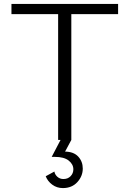

<svg xmlns="http://www.w3.org/2000/svg" viewBox="-20 -710 657 974"><path d="M341.8 -638.2V0L310.1 59.1Q354 59.6 377 84.5Q399.9 109.4 399.9 145Q399.9 183.6 372.3 213.9Q344.7 244.1 298.8 244.1Q268.6 244.1 245.1 226.8Q221.7 209.5 211.9 184.1L255.9 160.2Q258.3 175.3 271 186.8Q283.7 198.2 301.8 198.2Q324.2 198.2 338.1 183.8Q352.1 169.4 352.1 148.9Q352.1 123.5 328.6 104.7Q305.2 85.9 258.8 85.9H242.2L287.1 0H274.9V-638.2H38.1V-689.9H579.1V-638.2Z"/></svg>

Font: HK Grotesk Light
Style: Regular
Weight: 300
Designer: Alfredo Marco Pradil and Stefan Peev
Foundry: Hanken Design Co.
Version: Version 1.045;PS 001.045;hotconv 1.0.88;makeotf.lib2.5.64775